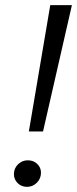

<svg xmlns="http://www.w3.org/2000/svg" viewBox="-20 -720 300 745"><path d="M92 -210 175 -700H259L147 -210ZM85 5Q63 5 48.5 -9.5Q34 -24 34 -44Q34 -67 50 -82.5Q66 -98 88 -98Q110 -98 124.5 -84Q139 -70 139 -50Q139 -27 123 -11Q107 5 85 5Z"/></svg>

Font: Montserrat
Style: Italic
Weight: 400
Italic angle: -11.3°
Designer: Julieta Ulanovsky
Foundry: Julieta Ulanovsky
Version: Version 9.000; ttfautohint (v1.8.4.7-5d5b)